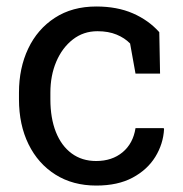

<svg xmlns="http://www.w3.org/2000/svg" viewBox="-20 -558 561 588"><path d="M274.9 10.3Q203.1 10.3 149.9 -23.2Q96.7 -56.6 67.4 -116.2Q38.1 -175.8 38.1 -253.9V-274.4Q38.1 -349.6 66.4 -409.2Q94.7 -468.8 147.9 -503.4Q201.2 -538.1 274.9 -538.1Q338.9 -538.1 387 -517.1Q435.1 -496.1 467.8 -459.5L470.2 -332.5H395L378.4 -424.8Q361.8 -441.9 336.9 -452.1Q312 -462.4 278.3 -462.4Q235.4 -462.4 202.9 -437Q170.4 -411.6 152.3 -369.1Q134.3 -326.7 134.3 -274.4V-253.9Q134.3 -196.3 151.1 -153.8Q168 -111.3 199.5 -88.1Q231 -64.9 274.4 -64.9Q323.2 -64.9 355.5 -91.8Q387.7 -118.7 395 -165.5H481.4L482.4 -162.6Q480 -117.2 455.6 -77.6Q431.2 -38.1 386 -13.9Q340.8 10.3 274.9 10.3Z"/></svg>

Font: Roboto Slab LO
Style: Regular
Weight: 400
Designer: Google
Version: Version 2.000